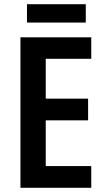

<svg xmlns="http://www.w3.org/2000/svg" viewBox="-20 -942 503 911"><path d="M413 -51H77V-765H413V-663H197V-474H398V-371H197V-154H413ZM387 -922V-835H108V-922Z"/></svg>

Font: Noto Sans Tamil UI Condensed SemiBold
Style: Regular
Weight: 600
Width: 3
Designer: Jelle Bosma - Monotype Design Team
Foundry: Monotype Imaging Inc.
Version: Version 2.004; ttfautohint (v1.8.4.7-5d5b)